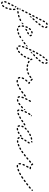

<svg xmlns="http://www.w3.org/2000/svg" viewBox="1172 -1878 895 3514"><g transform="rotate(90 1619.0 -121.5)"><path d="M-80 306Q-75 307 -71 304Q-67 301 -66 296Q-66 293 -67 291Q-67 288 -69 286Q-70 284 -72 283Q-75 282 -77 281Q-84 281 -88 276Q-92 272 -97 272Q-102 272 -106 276Q-110 279 -110 285Q-110 290 -106 293Q-101 299 -94 302Q-88 305 -80 306ZM-7 258Q-8 253 -12 250Q-16 247 -21 247Q-26 248 -29 252Q-35 260 -42 266Q-44 268 -45 270Q-46 273 -46 275Q-46 278 -45 280Q-44 282 -42 284Q-39 288 -34 288Q-28 288 -25 284Q-17 277 -9 267Q-6 263 -7 258ZM-118 239Q-117 241 -116 243Q-114 246 -112 247Q-110 248 -108 249Q-103 250 -99 247Q-94 244 -93 239Q-91 231 -88 221Q-86 216 -88 211Q-91 207 -95 205Q-100 203 -105 205Q-110 208 -111 212Q-115 224 -118 234Q-118 236 -118 239ZM25 191Q22 186 18 185Q15 184 13 184Q10 184 8 185Q6 186 4 188Q2 190 2 192Q-2 202 -6 211Q-8 215 -6 220Q-4 225 1 227Q3 228 5 228Q8 228 10 227Q12 226 14 225Q16 223 17 221Q21 211 25 201Q27 196 25 191ZM-86 158Q-88 162 -90 165Q-92 169 -91 174Q-89 179 -84 181Q-80 184 -75 182Q-70 181 -68 176Q-66 174 -64 170Q-61 164 -60 162L-58 158Q-57 155 -56 153Q-56 150 -57 148Q-58 146 -59 144Q-61 142 -63 141Q-68 138 -73 140Q-78 142 -80 146L-82 150Q-83 152 -86 158ZM44 124Q43 122 42 120Q40 118 38 116Q36 115 33 115Q28 114 24 117Q20 120 19 125Q17 135 15 145Q14 150 17 154Q20 159 25 160Q27 160 30 160Q32 159 34 158Q36 157 38 155Q39 153 40 150Q42 139 44 129Q44 127 44 124ZM-58 106Q-58 108 -58 111Q-57 113 -55 115Q-54 117 -51 118Q-47 120 -42 119Q-37 117 -35 112L-25 94Q-24 92 -24 89Q-24 87 -24 84Q-25 82 -27 80Q-28 78 -31 77Q-35 75 -40 76Q-45 78 -47 82L-57 101Q-58 103 -58 106ZM41 46Q36 43 31 43Q26 44 23 48Q20 52 21 58Q22 67 23 77Q23 82 27 86Q30 89 36 89Q41 89 44 85Q48 81 48 76Q47 65 46 54Q45 49 41 46ZM-9 55Q-14 56 -19 54Q-21 53 -23 51Q-24 49 -25 47Q-26 44 -25 42Q-25 39 -24 37L-15 20Q-15 20 -15 21Q-14 22 -13 24Q-11 28 -9 30V36H-2Q0 38 2 39Q1 42 0 46L-2 49Q-4 53 -9 55ZM27 16Q26 18 24 18Q19 21 14 19Q9 18 7 13Q5 10 4 8Q1 4 2 -1Q3 -6 7 -9Q8 -10 10 -11Q12 -12 14 -12Q21 -12 27 -12Q30 -12 32 -11Q34 -10 36 -8Q38 -6 39 -4Q40 -2 40 1Q40 5 37 9Q34 13 29 13Q28 15 27 16ZM109 2Q112 -2 111 -7Q111 -10 109 -12Q108 -14 106 -15Q104 -17 102 -18Q99 -18 97 -18Q87 -16 77 -15Q71 -14 68 -10Q65 -6 66 -1Q66 1 67 4Q68 6 70 7Q72 9 75 10Q77 10 79 10Q90 9 101 7Q106 6 109 2ZM176 -13Q178 -14 179 -16Q181 -19 181 -21Q181 -24 180 -26Q179 -31 174 -33Q169 -35 164 -34Q155 -31 145 -28Q140 -27 137 -22Q135 -18 136 -13Q137 -10 138 -8Q140 -6 142 -5Q144 -4 147 -4Q149 -3 152 -4Q162 -7 172 -10Q174 -11 176 -13ZM244 -42Q245 -44 246 -46Q247 -48 247 -51Q246 -53 245 -56Q243 -60 238 -62Q233 -63 228 -61Q220 -56 210 -52Q208 -51 206 -49Q205 -47 204 -45Q203 -43 203 -40Q203 -38 204 -35Q206 -31 211 -29Q216 -27 221 -29Q231 -34 240 -39Q242 -40 244 -42ZM12 -34 18 -45Q20 -50 25 -51Q30 -53 35 -50Q40 -48 41 -43Q43 -38 40 -34L39 -32Q36 -33 33 -34L30 -37L25 -34Q20 -34 14 -34Q13 -34 12 -34ZM291 -75Q292 -80 289 -84Q288 -86 286 -88Q284 -89 281 -89Q279 -90 276 -89Q274 -89 272 -87L271 -86Q266 -83 265 -78Q264 -73 267 -69Q269 -67 271 -66Q273 -64 276 -64Q278 -63 280 -64Q283 -64 285 -66L286 -67Q290 -70 291 -75ZM41 -81Q42 -76 47 -73Q49 -72 51 -72Q54 -72 56 -73Q59 -73 61 -75Q62 -77 64 -79L73 -97Q75 -102 74 -107Q72 -112 68 -114Q65 -115 63 -116Q60 -116 58 -115Q56 -114 54 -113Q52 -111 51 -109L41 -90Q39 -86 41 -81ZM73 -149Q72 -147 73 -145Q74 -142 76 -140Q77 -138 79 -137Q84 -135 89 -136Q94 -138 96 -143L106 -161Q107 -163 107 -166Q107 -168 107 -171Q106 -173 104 -175Q103 -177 100 -178Q96 -180 91 -179Q86 -177 84 -173L74 -154Q73 -152 73 -149ZM106 -208Q108 -203 112 -201Q117 -199 122 -200Q127 -202 129 -206L138 -225Q141 -230 139 -235Q138 -239 133 -242Q128 -244 124 -243Q119 -241 116 -236L107 -218Q104 -213 106 -208ZM163 -219Q165 -220 166 -221Q174 -228 181 -236Q185 -239 185 -244Q185 -250 181 -253Q181 -254 180 -254Q179 -255 179 -255Q177 -252 174 -250Q168 -245 161 -243Q161 -242 160 -242Q161 -242 161 -241Q163 -235 162 -227Q162 -222 160 -218Q162 -218 163 -219ZM139 -272Q140 -267 145 -265Q147 -264 150 -263Q152 -263 154 -264Q157 -265 159 -266Q161 -268 162 -270L171 -289Q174 -293 172 -298Q170 -303 166 -306Q164 -307 161 -307Q159 -307 156 -306Q154 -306 152 -304Q150 -302 149 -300L139 -282Q137 -277 139 -272ZM235 -296Q235 -302 231 -305Q227 -309 222 -309Q217 -308 213 -305L199 -289Q195 -286 195 -280Q196 -275 199 -272Q203 -268 208 -268Q213 -269 217 -272L231 -288Q235 -291 235 -296ZM282 -351Q282 -356 278 -359Q274 -362 269 -362Q264 -362 260 -358L247 -342Q243 -338 244 -333Q244 -328 248 -324Q252 -321 257 -321Q262 -322 266 -326L279 -341Q283 -345 282 -351ZM171 -341Q171 -338 171 -336Q172 -334 174 -332Q175 -330 178 -329Q182 -326 187 -328Q192 -329 194 -334L204 -353Q205 -355 205 -357Q205 -360 205 -362Q204 -364 202 -366Q201 -368 198 -369Q194 -372 189 -370Q184 -369 182 -364L172 -345Q171 -343 171 -341ZM327 -407Q326 -412 322 -415Q318 -419 313 -418Q308 -417 305 -413Q299 -405 292 -397Q289 -393 290 -387Q290 -382 294 -379Q298 -376 304 -377Q309 -377 312 -381Q319 -390 325 -398Q328 -402 327 -407ZM204 -400Q206 -395 210 -392Q212 -391 215 -391Q217 -391 220 -392Q222 -392 224 -394Q226 -396 227 -398L237 -416Q239 -421 237 -426Q236 -431 231 -433Q229 -434 226 -434Q224 -435 222 -434Q219 -433 217 -432Q215 -430 214 -428L205 -409Q202 -405 204 -400ZM366 -469Q365 -474 360 -476Q356 -479 351 -477Q346 -476 343 -471Q339 -463 333 -454Q330 -449 332 -444Q333 -439 337 -437Q342 -434 347 -435Q352 -436 354 -441Q361 -451 365 -459Q368 -464 366 -469ZM236 -468Q236 -466 237 -463Q238 -461 239 -459Q241 -457 243 -456Q248 -454 253 -455Q257 -457 260 -462L269 -480Q272 -485 270 -490Q269 -495 264 -497Q259 -499 254 -498Q249 -496 247 -491L238 -473Q236 -471 236 -468ZM363 -540Q359 -544 353 -543Q348 -543 345 -539Q343 -537 342 -535Q342 -532 342 -530Q342 -528 343 -525Q344 -523 346 -521Q351 -517 353 -510Q355 -505 359 -503Q364 -500 369 -501Q374 -503 376 -507Q379 -512 377 -517Q375 -524 372 -530Q368 -536 363 -540ZM275 -528Q274 -523 278 -519Q279 -517 281 -516Q283 -514 286 -514Q288 -514 291 -514Q293 -515 295 -516Q302 -521 310 -524Q315 -526 317 -531Q320 -535 318 -540Q317 -543 315 -544Q314 -546 311 -547Q309 -548 307 -549Q304 -549 302 -548Q290 -544 280 -537Q276 -534 275 -528Z M417 15Q420 15 422 14Q424 12 425 10Q427 8 428 6Q428 4 428 1Q427 -4 423 -7Q419 -10 414 -10Q405 -9 397 -8L395 -9Q393 -9 391 -8Q388 -7 387 -5Q385 -3 384 -1Q383 1 383 4Q383 9 386 13Q390 16 395 16H397Q407 17 417 15ZM492 -8Q494 -10 495 -12Q496 -14 496 -17Q496 -19 495 -22Q493 -26 488 -28Q483 -30 478 -28Q469 -24 460 -21Q455 -19 453 -15Q451 -10 452 -5Q453 -3 455 -1Q457 1 459 2Q461 3 464 3Q466 3 468 2Q478 -1 488 -5Q490 -6 492 -8ZM345 -5Q347 -4 349 -4Q352 -3 354 -4Q357 -4 359 -6Q363 -9 364 -14Q364 -19 361 -23Q357 -29 354 -38Q353 -43 348 -45Q344 -47 339 -46Q336 -45 334 -44Q332 -42 331 -40Q330 -38 330 -35Q330 -33 330 -30Q334 -18 341 -8Q343 -6 345 -5ZM556 -42Q557 -44 558 -46Q558 -49 558 -51Q558 -54 556 -56Q554 -60 549 -61Q544 -63 539 -60Q530 -55 522 -50Q517 -47 516 -42Q515 -37 517 -33Q518 -31 520 -29Q522 -28 525 -27Q527 -26 530 -27Q532 -27 534 -28Q543 -33 552 -39Q554 -40 556 -42ZM600 -75Q601 -80 598 -84Q595 -88 590 -89Q585 -90 581 -87H580Q576 -84 575 -79Q574 -74 577 -70Q580 -65 585 -64Q591 -64 595 -66V-67Q599 -70 600 -75ZM303 -78 286 -67Q282 -64 277 -65Q272 -66 269 -70Q266 -74 267 -79Q268 -84 272 -87L289 -99Q291 -100 293 -101Q296 -101 298 -101Q300 -100 302 -99Q304 -98 305 -97Q304 -92 304 -87Q304 -83 304 -79Q304 -79 303 -79Q303 -78 303 -78ZM327 -80Q328 -78 329 -76Q331 -74 333 -73Q335 -71 338 -71Q343 -71 347 -74Q351 -77 351 -83Q352 -92 354 -102Q355 -107 352 -111Q349 -115 344 -116Q341 -117 339 -116Q336 -115 334 -114Q332 -113 331 -110Q330 -108 329 -106Q327 -95 326 -85Q326 -82 327 -80ZM420 -173Q425 -171 428 -167Q430 -162 428 -157Q427 -152 422 -150Q413 -145 405 -140Q402 -139 400 -139Q397 -139 395 -139Q393 -140 391 -141Q390 -142 389 -144Q391 -150 394 -157Q396 -160 396 -164Q403 -168 411 -172Q415 -174 420 -173ZM343 -147Q345 -142 350 -141Q352 -140 355 -140Q357 -140 360 -141Q362 -142 364 -144Q365 -146 366 -148Q369 -157 373 -166Q374 -168 375 -171Q375 -173 374 -175Q373 -178 371 -180Q369 -181 367 -182Q362 -185 358 -183Q353 -181 351 -176Q346 -167 343 -157Q341 -152 343 -147ZM491 -189Q493 -194 490 -199Q488 -203 483 -205Q478 -206 473 -204Q467 -200 456 -195Q451 -192 449 -188Q448 -183 450 -178Q452 -173 457 -172Q462 -170 467 -172Q479 -178 485 -182Q490 -184 491 -189ZM375 -213Q376 -207 380 -204Q382 -203 384 -202Q387 -201 389 -202Q392 -202 394 -203Q396 -205 397 -206Q403 -214 410 -220Q413 -224 413 -229Q413 -234 410 -238Q406 -242 401 -242Q396 -242 392 -238Q385 -231 378 -222Q375 -218 375 -213ZM524 -244Q522 -249 518 -254Q515 -258 510 -258Q505 -259 501 -255Q497 -252 496 -247Q496 -242 499 -238Q502 -235 502 -232Q502 -230 501 -229Q501 -224 504 -219Q507 -215 512 -215Q517 -214 521 -217Q525 -220 526 -225Q527 -228 527 -232Q527 -238 524 -244ZM432 -262Q429 -257 431 -252Q433 -247 437 -245Q442 -243 447 -244Q455 -247 464 -248Q469 -249 472 -253Q476 -257 475 -262Q475 -264 474 -266Q472 -269 470 -270Q469 -272 466 -272Q464 -273 461 -273Q450 -272 439 -268Q434 -266 432 -262Z M768 17Q770 16 771 13Q773 11 773 9Q773 6 772 4Q771 -1 766 -4Q761 -6 756 -4Q747 -1 740 -1Q735 -1 732 3Q728 6 728 11Q728 14 729 16Q730 19 732 20Q734 22 736 23Q738 24 741 24Q751 24 764 20Q767 19 768 17ZM831 -23Q832 -25 832 -28Q833 -30 832 -33Q831 -35 829 -37Q826 -41 821 -41Q816 -42 812 -38Q804 -32 797 -26Q793 -23 792 -18Q791 -13 794 -9Q796 -7 798 -6Q800 -4 802 -4Q805 -4 807 -4Q810 -5 812 -6Q820 -12 828 -19Q830 -21 831 -23ZM705 -8Q703 -9 701 -10Q699 -11 697 -13Q696 -15 695 -18Q692 -28 692 -40Q692 -40 692 -41Q693 -46 696 -50Q700 -53 705 -53Q710 -53 714 -49Q718 -45 717 -40Q717 -40 717 -40Q717 -31 719 -24Q720 -22 720 -20Q720 -18 719 -16Q717 -15 716 -13Q714 -11 712 -9Q712 -9 711 -9Q711 -9 710 -8Q708 -8 705 -8ZM880 -82Q880 -87 875 -90Q873 -92 871 -92Q869 -93 866 -93Q864 -92 862 -91Q859 -90 858 -88Q852 -80 846 -73Q844 -71 843 -68Q843 -66 843 -63Q843 -61 844 -59Q845 -57 847 -55Q851 -52 856 -52Q861 -52 865 -56Q871 -64 878 -73Q881 -77 880 -82ZM586 -65Q581 -66 578 -70Q575 -74 576 -79Q577 -84 581 -87L597 -99Q602 -102 607 -101Q612 -100 615 -96Q618 -91 617 -86Q616 -81 612 -78L595 -67Q591 -64 586 -65ZM705 -84Q708 -79 713 -77Q718 -76 722 -78Q727 -80 728 -85Q731 -94 735 -104Q737 -109 735 -114Q732 -118 727 -120Q723 -122 718 -120Q713 -117 711 -113Q708 -102 705 -93Q703 -88 705 -84ZM674 -128Q675 -133 672 -137Q669 -141 664 -142Q659 -143 654 -140L638 -128Q636 -126 635 -124Q633 -122 633 -120Q633 -117 633 -115Q634 -112 635 -110Q638 -106 643 -105Q649 -104 653 -108L669 -119Q673 -122 674 -128ZM917 -143Q916 -148 911 -151Q907 -153 902 -151Q897 -150 894 -145Q890 -137 885 -128Q882 -124 884 -119Q885 -114 889 -111Q892 -110 894 -109Q896 -109 899 -110Q901 -110 903 -112Q905 -113 906 -115Q912 -124 917 -134Q919 -138 917 -143ZM730 -150Q732 -145 737 -143Q741 -141 746 -143Q751 -145 753 -150L761 -169Q763 -173 761 -178Q759 -183 754 -185Q749 -187 744 -185Q740 -183 738 -178L730 -160Q728 -155 730 -150ZM690 -161Q690 -166 694 -169L710 -182Q712 -182 713 -183Q714 -184 716 -184L709 -169Q707 -162 706 -156Q706 -152 707 -148Q703 -146 699 -147Q695 -148 692 -152Q689 -156 690 -161ZM1129 -159Q1131 -160 1133 -162Q1135 -164 1136 -166Q1136 -168 1136 -171Q1137 -176 1133 -180Q1129 -183 1124 -183V-184Q1121 -184 1119 -183Q1116 -182 1115 -180Q1113 -178 1112 -176Q1111 -174 1111 -171Q1111 -166 1115 -162Q1118 -159 1123 -159H1124Q1126 -158 1129 -159ZM1081 -165Q1085 -168 1086 -173Q1086 -175 1086 -178Q1085 -180 1084 -182Q1082 -184 1080 -186Q1078 -187 1075 -187Q1066 -189 1056 -191Q1051 -192 1047 -189Q1043 -186 1042 -181Q1041 -179 1041 -177Q1042 -174 1043 -172Q1044 -170 1046 -168Q1049 -167 1051 -166Q1061 -164 1072 -162Q1077 -162 1081 -165ZM946 -202Q946 -203 946 -204Q944 -205 943 -205Q936 -207 931 -212Q929 -213 927 -215Q925 -214 924 -212Q922 -210 921 -208Q918 -199 915 -190Q914 -187 914 -185Q914 -182 915 -180Q916 -178 918 -176Q919 -174 922 -173Q927 -172 931 -174Q936 -176 938 -180Q942 -190 945 -200Q945 -201 946 -202ZM1011 -183Q1015 -185 1018 -189Q1020 -194 1018 -199Q1016 -204 1012 -206Q1003 -210 995 -215Q991 -218 986 -216Q981 -215 978 -211Q977 -209 976 -206Q976 -204 976 -201Q977 -199 978 -197Q980 -195 982 -194Q991 -188 1001 -183Q1006 -181 1011 -183ZM758 -215Q760 -210 764 -208Q769 -206 774 -208Q779 -209 781 -214L789 -232Q792 -237 790 -242Q788 -247 783 -249Q779 -251 774 -249Q769 -248 767 -243L758 -225Q756 -220 758 -215ZM935 -250Q935 -252 935 -255L936 -258Q936 -260 938 -262Q939 -264 941 -266Q944 -267 946 -267Q948 -268 951 -267Q955 -266 958 -263Q960 -259 960 -255Q960 -251 964 -245Q965 -243 965 -240Q966 -238 965 -235Q964 -233 963 -231Q961 -229 959 -228Q954 -225 949 -227Q944 -228 942 -233Q938 -239 937 -245Q935 -248 935 -250ZM831 -267 833 -271Q834 -270 835 -269Q836 -269 837 -268Q839 -266 840 -263Q840 -261 840 -258Q840 -256 839 -254Q838 -251 836 -250L833 -247L820 -237Q819 -236 817 -235Q815 -234 813 -234Q813 -235 813 -236Q813 -243 811 -250Q818 -252 823 -257Q828 -261 831 -267ZM787 -284Q787 -281 788 -279Q789 -277 790 -275Q792 -273 794 -272Q799 -269 804 -271Q809 -273 811 -277L820 -295Q821 -297 821 -300Q822 -302 821 -305Q820 -307 818 -309Q817 -311 815 -312Q810 -314 805 -313Q800 -311 798 -306L789 -288Q788 -286 787 -284ZM893 -305Q893 -310 890 -314Q886 -318 881 -318Q876 -319 872 -315L857 -302Q853 -298 853 -293Q853 -288 856 -284Q860 -280 865 -280Q870 -280 874 -283L889 -297Q893 -300 893 -305ZM944 -355Q944 -360 940 -364Q936 -367 931 -367Q926 -367 922 -363Q916 -356 908 -349Q905 -346 905 -340Q904 -335 908 -332Q912 -328 917 -328Q922 -328 926 -331Q933 -339 940 -346Q944 -350 944 -355ZM820 -347Q820 -344 820 -342Q821 -339 823 -337Q824 -335 826 -334Q831 -332 836 -333Q841 -335 843 -339L853 -357Q854 -359 854 -361Q855 -364 854 -366Q853 -369 852 -371Q850 -373 848 -374Q844 -376 839 -375Q834 -373 831 -369L821 -351Q820 -349 820 -347ZM990 -409Q990 -414 986 -417Q981 -420 976 -420Q971 -419 968 -415Q962 -408 956 -400Q952 -396 953 -391Q953 -385 957 -382Q961 -379 966 -379Q971 -380 975 -384Q982 -392 988 -400Q991 -404 990 -409ZM855 -403Q856 -398 861 -396Q865 -393 870 -394Q875 -395 878 -400Q883 -409 888 -417Q891 -421 890 -426Q889 -431 884 -434Q880 -437 875 -436Q870 -434 867 -430Q862 -422 857 -413Q854 -408 855 -403ZM1026 -472Q1024 -476 1020 -478Q1015 -480 1010 -478Q1005 -476 1003 -472Q1000 -464 995 -455Q993 -450 994 -445Q995 -440 1000 -438Q1004 -435 1009 -437Q1014 -438 1017 -443Q1023 -453 1026 -462Q1028 -467 1026 -472ZM893 -463Q894 -458 898 -455Q903 -452 908 -453Q913 -454 916 -458Q922 -466 927 -474Q931 -478 930 -483Q929 -488 925 -491Q921 -495 916 -494Q911 -493 908 -489Q902 -481 895 -472Q892 -468 893 -463ZM1012 -546Q1017 -546 1020 -542Q1029 -533 1032 -519Q1033 -514 1031 -509Q1028 -505 1023 -504Q1018 -502 1014 -505Q1009 -508 1008 -513Q1006 -521 1002 -525Q1001 -526 1001 -526Q1001 -527 1000 -527Q1001 -533 1000 -539Q1001 -540 1001 -541Q1002 -542 1003 -543Q1006 -546 1012 -546ZM938 -520Q938 -514 941 -511Q945 -507 950 -507Q955 -507 959 -510Q966 -517 973 -522Q977 -525 978 -530Q979 -535 976 -539Q975 -541 972 -543Q970 -544 968 -545Q965 -545 963 -544Q961 -544 959 -542Q950 -537 942 -528Q938 -525 938 -520Z M1361 23Q1364 22 1366 21Q1368 20 1370 18Q1371 16 1372 14Q1373 12 1373 9Q1372 4 1368 1Q1364 -3 1359 -2Q1355 -2 1351 -2Q1345 -2 1339 -3Q1337 -3 1335 -2Q1332 -2 1330 0Q1328 1 1327 3Q1326 6 1325 8Q1325 13 1328 17Q1331 21 1336 22Q1344 23 1351 23Q1356 23 1361 23ZM1441 -2Q1442 -4 1443 -6Q1444 -8 1444 -11Q1444 -13 1443 -16Q1441 -20 1436 -22Q1431 -24 1426 -22Q1416 -17 1406 -14Q1402 -12 1399 -7Q1397 -3 1399 2Q1400 5 1402 6Q1403 8 1406 9Q1408 10 1410 10Q1413 11 1415 10Q1426 6 1437 1Q1439 0 1441 -2ZM1286 -2Q1288 -1 1291 -1Q1293 -1 1296 -1Q1298 -2 1300 -4Q1304 -7 1305 -12Q1305 -17 1302 -21Q1296 -28 1295 -36Q1294 -38 1293 -40Q1291 -42 1289 -44Q1287 -45 1284 -45Q1282 -46 1280 -45Q1275 -44 1272 -40Q1269 -35 1270 -30Q1273 -17 1282 -5Q1284 -3 1286 -2ZM1507 -39Q1509 -41 1509 -43Q1510 -45 1509 -48Q1509 -50 1508 -52Q1505 -57 1500 -58Q1495 -59 1491 -57Q1481 -51 1472 -45Q1467 -43 1466 -38Q1465 -33 1467 -28Q1468 -26 1470 -25Q1472 -23 1475 -22Q1477 -22 1480 -22Q1482 -22 1484 -24Q1494 -29 1504 -35Q1506 -37 1507 -39ZM1555 -70Q1556 -72 1556 -75Q1557 -77 1556 -80Q1556 -82 1554 -84Q1551 -88 1546 -89Q1541 -90 1537 -87L1534 -85Q1532 -84 1530 -81Q1529 -79 1528 -77Q1528 -74 1529 -72Q1529 -70 1531 -68Q1534 -63 1539 -62Q1544 -62 1548 -65L1551 -67Q1553 -68 1555 -70ZM1279 -79Q1281 -74 1285 -72Q1288 -72 1290 -72Q1293 -72 1295 -73Q1297 -73 1299 -75Q1301 -77 1302 -79Q1305 -88 1311 -98Q1313 -103 1312 -108Q1310 -113 1306 -115Q1301 -118 1296 -116Q1291 -115 1289 -110Q1283 -99 1279 -89Q1277 -84 1279 -79ZM1317 -146Q1318 -141 1322 -137Q1326 -134 1331 -135Q1336 -135 1339 -139Q1346 -147 1353 -156Q1357 -159 1357 -165Q1356 -170 1353 -173Q1349 -177 1344 -177Q1338 -176 1335 -172Q1327 -164 1320 -155Q1317 -151 1317 -146ZM1156 -166Q1159 -170 1159 -175Q1158 -177 1157 -179Q1156 -182 1154 -183Q1152 -184 1149 -185Q1147 -186 1144 -185Q1134 -184 1124 -184Q1119 -184 1115 -180Q1112 -176 1112 -171Q1112 -166 1115 -162Q1119 -159 1124 -159Q1136 -159 1148 -161Q1153 -161 1156 -166ZM1229 -193Q1230 -198 1228 -202Q1226 -207 1221 -209Q1216 -210 1211 -208Q1201 -203 1192 -199Q1187 -197 1185 -192Q1183 -188 1185 -183Q1186 -180 1187 -179Q1189 -177 1192 -176Q1194 -175 1196 -175Q1199 -175 1201 -176Q1212 -180 1222 -186Q1227 -188 1229 -193ZM1369 -197Q1370 -195 1372 -193Q1375 -189 1380 -189Q1386 -189 1389 -192L1395 -197Q1395 -198 1396 -198Q1397 -199 1397 -200Q1399 -205 1398 -210Q1396 -215 1392 -217Q1387 -219 1380 -224Q1375 -227 1370 -226Q1365 -225 1362 -221Q1359 -216 1361 -211Q1362 -206 1366 -203Q1367 -202 1368 -202Q1368 -199 1369 -197ZM1282 -248Q1281 -249 1281 -250Q1278 -250 1276 -250Q1273 -249 1271 -247Q1263 -240 1254 -234Q1250 -231 1249 -226Q1248 -221 1251 -216Q1253 -214 1255 -213Q1257 -212 1259 -211Q1262 -211 1264 -212Q1267 -212 1269 -214Q1278 -221 1287 -228Q1288 -229 1289 -231Q1290 -232 1291 -234Q1290 -235 1289 -236Q1284 -241 1282 -248ZM1332 -232Q1337 -233 1340 -237Q1342 -239 1343 -241Q1343 -243 1343 -246Q1343 -248 1342 -251Q1341 -253 1339 -254Q1330 -262 1324 -269Q1320 -273 1315 -273Q1310 -273 1306 -269Q1302 -266 1302 -261Q1302 -256 1305 -252Q1312 -244 1323 -235Q1327 -232 1332 -232Z M1723 5Q1725 1 1724 -4Q1723 -6 1721 -8Q1720 -10 1717 -11Q1715 -12 1713 -13Q1710 -13 1708 -12Q1698 -9 1690 -8Q1687 -8 1685 -6Q1683 -5 1681 -3Q1680 -1 1679 1Q1678 3 1678 6Q1679 11 1683 14Q1687 18 1692 17Q1703 16 1716 12Q1721 10 1723 5ZM1871 1Q1876 7 1884 11Q1886 12 1889 12Q1891 12 1894 11Q1896 11 1898 9Q1900 7 1901 5Q1903 0 1901 -5Q1899 -9 1895 -12Q1893 -13 1892 -14Q1892 -14 1892 -14Q1892 -14 1892 -15Q1891 -15 1891 -16Q1890 -18 1890 -20Q1889 -23 1887 -25Q1886 -27 1884 -28Q1882 -29 1879 -30Q1877 -30 1874 -29Q1869 -28 1867 -24Q1864 -19 1865 -14Q1866 -9 1868 -5Q1869 -2 1871 1ZM1971 -10Q1973 -15 1971 -20Q1970 -22 1968 -24Q1966 -25 1964 -26Q1962 -27 1959 -27Q1957 -27 1954 -26Q1944 -22 1935 -18Q1930 -16 1928 -12Q1926 -7 1928 -2Q1928 0 1930 2Q1932 4 1934 5Q1936 6 1939 6Q1941 6 1944 5Q1953 2 1964 -3Q1969 -5 1971 -10ZM1634 0Q1637 4 1642 4Q1648 4 1651 0Q1653 -2 1654 -4Q1655 -6 1655 -9Q1655 -11 1654 -13Q1653 -16 1652 -17Q1647 -22 1646 -29Q1646 -34 1642 -38Q1638 -41 1633 -40Q1630 -40 1628 -39Q1626 -38 1624 -36Q1623 -34 1622 -32Q1621 -29 1622 -27Q1622 -19 1625 -12Q1628 -5 1634 0ZM1788 -34Q1789 -39 1786 -43Q1784 -45 1782 -47Q1780 -48 1777 -48Q1775 -49 1773 -48Q1770 -47 1768 -46Q1759 -39 1751 -34Q1747 -31 1746 -26Q1744 -21 1747 -17Q1749 -15 1751 -13Q1753 -12 1755 -11Q1758 -11 1760 -11Q1763 -12 1765 -13Q1774 -19 1783 -26Q1787 -29 1788 -34ZM2034 -40Q2036 -42 2037 -44Q2037 -47 2037 -49Q2037 -52 2035 -54Q2034 -56 2032 -58Q2030 -59 2028 -60Q2025 -60 2023 -60Q2020 -60 2018 -58Q2009 -53 2000 -48Q1998 -47 1996 -45Q1994 -43 1994 -41Q1993 -38 1993 -36Q1993 -33 1995 -31Q1997 -27 2002 -25Q2007 -24 2012 -26Q2021 -31 2031 -37Q2033 -38 2034 -40ZM1870 -67Q1870 -64 1871 -62Q1873 -60 1874 -58Q1876 -57 1879 -56Q1884 -55 1888 -57Q1893 -60 1894 -65Q1897 -74 1901 -84Q1901 -87 1901 -89Q1901 -92 1900 -94Q1899 -96 1897 -98Q1895 -100 1893 -100Q1888 -102 1883 -100Q1879 -98 1877 -93Q1873 -81 1870 -71Q1869 -69 1870 -67ZM1844 -82Q1844 -87 1841 -91Q1839 -93 1837 -94Q1835 -95 1832 -95Q1830 -95 1827 -94Q1825 -94 1823 -92Q1815 -84 1807 -78Q1804 -74 1803 -69Q1803 -64 1806 -60Q1810 -56 1815 -56Q1820 -55 1824 -59Q1832 -66 1840 -74Q1844 -77 1844 -82ZM2082 -70Q2083 -72 2083 -75Q2084 -77 2083 -80Q2083 -82 2081 -84Q2078 -88 2073 -89Q2068 -90 2064 -87L2061 -85Q2057 -82 2056 -77Q2055 -72 2058 -68Q2061 -64 2066 -63Q2071 -62 2075 -65L2078 -67Q2080 -68 2082 -70ZM1573 -88Q1574 -93 1571 -97Q1569 -99 1567 -100Q1565 -101 1563 -102Q1560 -102 1558 -102Q1555 -101 1553 -100Q1545 -93 1536 -87Q1534 -86 1533 -84Q1531 -82 1531 -79Q1530 -77 1531 -74Q1531 -72 1533 -70Q1534 -68 1536 -67Q1538 -65 1541 -65Q1543 -64 1546 -65Q1548 -65 1550 -67Q1559 -73 1568 -79Q1572 -82 1573 -88ZM1632 -73Q1634 -68 1639 -67Q1644 -65 1649 -67Q1654 -70 1655 -75Q1658 -84 1662 -94Q1663 -97 1663 -99Q1663 -102 1662 -104Q1661 -106 1659 -108Q1657 -110 1655 -111Q1653 -111 1650 -111Q1648 -111 1645 -110Q1643 -109 1641 -107Q1640 -106 1639 -103Q1635 -92 1631 -82Q1630 -77 1632 -73ZM1630 -134Q1631 -139 1627 -143Q1626 -145 1624 -146Q1621 -147 1619 -147Q1616 -148 1614 -147Q1612 -146 1610 -144Q1602 -137 1593 -131Q1592 -129 1590 -127Q1589 -125 1589 -122Q1589 -120 1589 -117Q1590 -115 1592 -113Q1595 -109 1600 -109Q1605 -108 1609 -111Q1618 -118 1626 -126Q1630 -129 1630 -134ZM1856 -119Q1856 -124 1860 -127Q1867 -135 1874 -142Q1874 -140 1874 -138Q1873 -131 1876 -124Q1876 -123 1877 -121Q1875 -121 1874 -120Q1867 -117 1862 -112Q1861 -110 1860 -109Q1860 -109 1860 -110Q1860 -110 1860 -110Q1856 -113 1856 -119ZM1896 -137Q1896 -134 1897 -132Q1898 -130 1899 -128Q1901 -126 1903 -125Q1908 -123 1913 -125Q1918 -126 1920 -131Q1924 -140 1929 -150Q1931 -155 1930 -160Q1928 -165 1924 -167Q1919 -169 1914 -168Q1909 -166 1907 -161Q1902 -151 1897 -142Q1896 -139 1896 -137ZM1659 -142Q1661 -137 1666 -135Q1670 -133 1675 -134Q1680 -136 1682 -141Q1687 -150 1692 -160Q1694 -165 1692 -170Q1691 -174 1686 -177Q1681 -179 1677 -177Q1672 -176 1669 -171Q1664 -161 1660 -152Q1658 -147 1659 -142ZM1930 -203Q1930 -201 1930 -198Q1931 -196 1932 -194Q1934 -192 1936 -191Q1940 -188 1945 -189Q1950 -190 1953 -194Q1957 -200 1965 -211Q1967 -213 1967 -215Q1968 -218 1967 -220Q1967 -223 1966 -225Q1965 -227 1963 -229Q1958 -232 1953 -231Q1948 -230 1945 -226Q1936 -215 1932 -208Q1931 -206 1930 -203ZM1693 -208Q1694 -203 1698 -200Q1703 -198 1708 -199Q1713 -201 1715 -205L1726 -224Q1729 -228 1727 -233Q1726 -238 1721 -241Q1717 -244 1712 -242Q1707 -241 1704 -236L1694 -217Q1691 -213 1693 -208ZM1975 -259Q1981 -260 1985 -257Q1987 -255 1988 -253Q1989 -251 1990 -249Q1990 -246 1990 -244Q1989 -241 1988 -239Q1986 -238 1985 -236Q1985 -237 1985 -237Q1981 -243 1976 -247Q1971 -250 1966 -252Q1967 -253 1967 -254Q1970 -258 1975 -259Z M2247 12Q2250 8 2249 3Q2249 1 2247 -1Q2246 -4 2244 -5Q2242 -6 2239 -7Q2237 -7 2235 -7Q2225 -5 2217 -5Q2211 -5 2208 -1Q2204 2 2204 8Q2204 10 2205 12Q2206 15 2208 16Q2210 18 2212 19Q2215 20 2217 20Q2228 20 2239 18Q2244 17 2247 12ZM2469 12Q2471 11 2473 9Q2474 7 2475 4Q2475 2 2475 -1Q2474 -6 2469 -9Q2465 -12 2460 -11Q2450 -9 2442 -8Q2439 -8 2437 -7Q2435 -6 2433 -4Q2431 -2 2431 0Q2430 3 2430 5Q2430 10 2434 14Q2438 17 2443 17Q2453 16 2465 14Q2467 13 2469 12ZM2387 4Q2391 7 2396 6Q2401 6 2404 1Q2406 0 2407 -3Q2407 -5 2407 -8Q2407 -10 2405 -12Q2404 -15 2402 -16Q2397 -20 2396 -26Q2395 -28 2393 -30Q2392 -32 2390 -33Q2388 -35 2385 -35Q2383 -35 2380 -35Q2375 -33 2373 -29Q2370 -24 2371 -19Q2373 -12 2377 -6Q2381 -1 2387 4ZM2165 1Q2167 2 2169 3Q2171 4 2174 3Q2176 3 2179 2Q2183 -1 2184 -6Q2185 -11 2183 -16Q2179 -21 2179 -29Q2178 -34 2174 -38Q2171 -41 2165 -41Q2163 -40 2161 -39Q2158 -38 2157 -36Q2155 -34 2154 -32Q2154 -30 2154 -27Q2155 -13 2161 -3Q2163 0 2165 1ZM2314 -17Q2315 -22 2312 -27Q2310 -31 2305 -33Q2300 -34 2295 -31Q2287 -26 2278 -22Q2274 -20 2272 -15Q2271 -10 2273 -5Q2274 -3 2276 -2Q2278 0 2280 1Q2282 2 2285 2Q2287 1 2290 0Q2299 -4 2308 -10Q2312 -12 2314 -17ZM2541 -14Q2543 -19 2541 -24Q2540 -26 2538 -28Q2536 -30 2534 -31Q2532 -32 2529 -32Q2527 -32 2524 -31Q2515 -27 2506 -24Q2504 -23 2502 -21Q2500 -20 2499 -17Q2498 -15 2498 -13Q2498 -10 2499 -8Q2500 -3 2505 -1Q2510 2 2515 0Q2524 -4 2534 -8Q2539 -10 2541 -14ZM2604 -47Q2606 -52 2603 -56Q2601 -61 2596 -62Q2591 -63 2586 -61Q2577 -56 2569 -52Q2567 -50 2565 -49Q2563 -47 2563 -44Q2562 -42 2562 -39Q2562 -37 2563 -35Q2566 -30 2571 -29Q2576 -27 2580 -29Q2589 -34 2598 -39Q2603 -42 2604 -47ZM2341 -37Q2336 -37 2333 -41Q2331 -43 2331 -46Q2330 -48 2330 -51Q2330 -53 2332 -55Q2333 -58 2335 -59Q2342 -65 2350 -72Q2351 -73 2354 -74Q2356 -75 2358 -75Q2358 -74 2358 -73Q2358 -65 2360 -59Q2362 -55 2364 -52Q2363 -51 2362 -51Q2359 -48 2356 -44Q2353 -42 2350 -40Q2346 -36 2341 -37ZM2381 -66Q2383 -62 2388 -59Q2390 -58 2393 -58Q2395 -58 2397 -59Q2400 -60 2402 -62Q2403 -63 2404 -66Q2408 -74 2413 -83Q2414 -85 2414 -87Q2415 -90 2414 -92Q2413 -95 2412 -97Q2410 -99 2408 -100Q2403 -102 2399 -101Q2394 -99 2391 -95Q2386 -85 2382 -76Q2379 -71 2381 -66ZM2647 -75Q2648 -80 2645 -84Q2644 -86 2642 -88Q2640 -89 2637 -89Q2635 -90 2632 -89Q2630 -89 2628 -87H2627Q2623 -84 2622 -79Q2621 -74 2624 -69Q2626 -67 2628 -66Q2630 -65 2632 -64Q2635 -64 2637 -65Q2640 -65 2642 -66V-67Q2646 -70 2647 -75ZM2083 -71 2094 -78Q2098 -81 2099 -86Q2100 -91 2097 -95Q2094 -100 2089 -101Q2084 -102 2079 -99L2068 -91L2063 -87Q2061 -86 2059 -84Q2058 -82 2058 -79Q2057 -77 2058 -74Q2058 -72 2060 -70Q2061 -68 2063 -66Q2065 -65 2068 -65Q2070 -64 2073 -65Q2075 -65 2077 -67ZM2163 -72Q2165 -67 2170 -66Q2174 -64 2179 -66Q2184 -68 2186 -73Q2189 -82 2193 -90Q2195 -95 2194 -100Q2192 -105 2187 -107Q2183 -109 2178 -108Q2173 -106 2171 -101Q2166 -92 2162 -82Q2160 -77 2163 -72ZM2157 -124Q2159 -129 2156 -133Q2153 -138 2148 -139Q2143 -140 2139 -137L2122 -127Q2117 -124 2116 -119Q2115 -114 2118 -109Q2119 -107 2121 -106Q2123 -104 2126 -104Q2128 -103 2130 -104Q2133 -104 2135 -105L2152 -116Q2156 -119 2157 -124ZM2416 -134Q2415 -131 2416 -129Q2416 -127 2418 -125Q2419 -122 2421 -121Q2425 -118 2431 -119Q2436 -120 2438 -125L2450 -141Q2451 -144 2451 -146Q2452 -148 2451 -151Q2451 -153 2449 -155Q2448 -157 2446 -159Q2442 -162 2437 -161Q2431 -159 2429 -155L2418 -138Q2416 -136 2416 -134ZM2198 -136Q2198 -131 2202 -128Q2206 -124 2211 -125Q2216 -125 2219 -129Q2226 -136 2233 -143Q2236 -146 2236 -152Q2236 -157 2233 -160Q2229 -164 2224 -164Q2219 -164 2215 -160Q2207 -153 2201 -145Q2197 -141 2198 -136ZM2250 -186Q2249 -181 2252 -177Q2255 -172 2260 -172Q2265 -171 2269 -174Q2277 -180 2285 -185Q2290 -188 2291 -193Q2292 -198 2289 -202Q2286 -207 2281 -208Q2276 -209 2272 -206Q2263 -200 2255 -194Q2250 -191 2250 -186ZM2455 -192Q2454 -190 2455 -187Q2455 -185 2456 -183Q2458 -181 2460 -180Q2464 -177 2469 -178Q2474 -179 2477 -183Q2483 -192 2488 -200Q2491 -205 2490 -210Q2489 -215 2484 -218Q2480 -220 2475 -219Q2470 -218 2467 -214Q2462 -206 2456 -197Q2455 -195 2455 -192ZM2312 -229Q2311 -227 2310 -224Q2309 -222 2309 -220Q2310 -217 2311 -215Q2313 -210 2318 -209Q2323 -207 2327 -209Q2336 -214 2345 -218Q2347 -219 2349 -221Q2351 -222 2352 -225Q2352 -227 2352 -230Q2352 -232 2351 -234Q2349 -239 2344 -241Q2339 -243 2335 -241Q2325 -236 2316 -232Q2314 -231 2312 -229ZM2379 -257Q2377 -255 2376 -253Q2374 -251 2374 -248Q2374 -246 2375 -243Q2376 -238 2381 -236Q2385 -234 2390 -235Q2400 -238 2409 -240Q2411 -241 2413 -242Q2415 -243 2417 -245Q2418 -248 2418 -250Q2419 -252 2418 -255Q2417 -260 2413 -263Q2408 -265 2403 -264Q2394 -262 2383 -259Q2381 -258 2379 -257ZM2449 -244Q2447 -245 2446 -247Q2444 -249 2444 -252Q2443 -254 2443 -257Q2444 -262 2448 -265Q2453 -268 2458 -267Q2469 -265 2479 -262Q2480 -261 2481 -261Q2482 -261 2482 -260Q2481 -260 2480 -260Q2473 -258 2467 -253Q2462 -249 2459 -243Q2458 -242 2458 -242Q2456 -242 2454 -242Q2451 -243 2449 -244Z M2917 19Q2919 19 2921 18Q2924 17 2925 15Q2927 13 2927 10Q2928 8 2928 5Q2927 0 2923 -3Q2919 -6 2913 -5Q2908 -5 2903 -5Q2898 -5 2894 -5Q2889 -6 2885 -2Q2881 1 2880 6Q2880 9 2881 11Q2882 13 2883 15Q2885 17 2887 18Q2889 20 2892 20Q2897 20 2903 20Q2909 20 2917 19ZM2998 -10Q3000 -14 2998 -19Q2997 -21 2996 -23Q2994 -25 2992 -26Q2989 -27 2987 -27Q2984 -27 2982 -26Q2972 -22 2962 -18Q2959 -17 2957 -16Q2956 -14 2955 -12Q2953 -10 2953 -7Q2953 -5 2954 -2Q2956 3 2960 5Q2965 7 2970 5Q2980 2 2992 -3Q2996 -5 2998 -10ZM2851 -16Q2847 -20 2847 -25Q2847 -26 2847 -27Q2847 -38 2848 -49Q2849 -52 2850 -54Q2851 -56 2853 -58Q2855 -59 2858 -60Q2860 -60 2863 -60Q2868 -59 2871 -55Q2874 -51 2873 -46Q2872 -36 2872 -27Q2872 -26 2872 -26Q2872 -24 2871 -22Q2871 -21 2870 -19Q2867 -17 2865 -14Q2864 -13 2863 -13Q2861 -13 2860 -13Q2854 -12 2851 -16ZM3064 -39Q3066 -41 3066 -43Q3067 -46 3067 -48Q3067 -51 3065 -53Q3063 -57 3058 -59Q3053 -60 3048 -58Q3039 -52 3029 -47Q3027 -46 3025 -44Q3023 -43 3023 -40Q3022 -38 3022 -35Q3022 -33 3023 -31Q3026 -26 3031 -24Q3036 -23 3040 -25Q3051 -30 3060 -36Q3063 -37 3064 -39ZM3115 -75Q3116 -80 3113 -84Q3110 -88 3105 -89Q3100 -90 3096 -87L3092 -84Q3088 -81 3087 -76Q3086 -71 3089 -67Q3090 -65 3092 -64Q3095 -62 3097 -62Q3099 -62 3102 -62Q3104 -63 3106 -64L3110 -67Q3114 -70 3115 -75ZM2664 -83Q2665 -86 2666 -88Q2666 -90 2665 -93Q2665 -95 2663 -97Q2660 -102 2655 -102Q2650 -103 2646 -100Q2636 -93 2628 -87Q2626 -86 2624 -84Q2623 -82 2623 -79Q2622 -77 2623 -74Q2623 -72 2625 -70Q2628 -66 2633 -65Q2638 -64 2642 -67Q2651 -73 2661 -80Q2663 -81 2664 -83ZM2864 -93Q2866 -88 2871 -86Q2875 -84 2880 -87Q2885 -89 2887 -93Q2890 -103 2895 -114Q2897 -118 2895 -123Q2894 -128 2889 -130Q2884 -132 2879 -130Q2874 -129 2872 -124Q2867 -113 2863 -102Q2862 -98 2864 -93ZM2726 -133Q2726 -139 2723 -143Q2722 -145 2719 -146Q2717 -147 2715 -147Q2712 -148 2710 -147Q2708 -147 2706 -145L2688 -131Q2686 -130 2685 -128Q2683 -125 2683 -123Q2683 -120 2683 -118Q2684 -116 2685 -114Q2689 -110 2694 -109Q2699 -108 2703 -111L2721 -125Q2725 -128 2726 -133ZM2896 -162Q2897 -157 2902 -154Q2906 -152 2911 -153Q2916 -155 2919 -159Q2924 -169 2930 -178Q2933 -183 2931 -188Q2930 -193 2926 -195Q2924 -197 2921 -197Q2919 -197 2916 -197Q2914 -196 2912 -195Q2910 -193 2909 -191Q2902 -181 2897 -172Q2894 -167 2896 -162ZM2784 -181Q2785 -186 2781 -190Q2778 -194 2773 -195Q2768 -195 2764 -192L2746 -177Q2744 -176 2743 -174Q2742 -171 2742 -169Q2742 -167 2742 -164Q2743 -162 2745 -160Q2748 -156 2753 -155Q2758 -155 2762 -158L2780 -172Q2784 -176 2784 -181ZM2841 -231Q2841 -236 2837 -240Q2834 -244 2829 -244Q2823 -244 2820 -241Q2812 -233 2803 -226Q2799 -222 2799 -217Q2799 -212 2802 -208Q2806 -204 2811 -204Q2816 -203 2820 -207Q2829 -215 2837 -222Q2840 -226 2841 -231ZM2915 -238Q2916 -240 2919 -242Q2921 -243 2923 -243Q2926 -244 2928 -243Q2938 -241 2948 -241Q2953 -240 2957 -236Q2960 -232 2960 -227Q2960 -225 2959 -223Q2958 -220 2956 -219Q2954 -217 2952 -216Q2949 -215 2947 -216Q2940 -216 2933 -217Q2929 -218 2925 -219Q2923 -220 2920 -220Q2916 -222 2914 -225Q2912 -229 2913 -234Q2914 -236 2915 -238ZM2858 -258Q2858 -258 2857 -259Q2855 -261 2854 -263Q2853 -265 2853 -268Q2853 -270 2854 -272Q2854 -275 2856 -277L2858 -278Q2861 -282 2866 -282Q2872 -283 2875 -279Q2876 -278 2877 -278Q2878 -277 2878 -276Q2882 -269 2888 -263Q2891 -259 2891 -254Q2891 -249 2888 -245Q2884 -241 2879 -241Q2874 -241 2870 -245Q2864 -250 2860 -257Q2859 -257 2858 -258Z M3134 -87Q3135 -92 3132 -96Q3130 -98 3128 -100Q3126 -101 3124 -101Q3121 -102 3119 -101Q3117 -101 3114 -99L3096 -86Q3094 -84 3092 -82Q3091 -80 3091 -78Q3090 -75 3091 -73Q3091 -70 3093 -68Q3094 -66 3096 -65Q3098 -64 3101 -63Q3103 -63 3106 -63Q3108 -64 3110 -65L3129 -79Q3133 -82 3134 -87ZM3196 -131Q3197 -136 3194 -141Q3192 -143 3190 -144Q3188 -145 3185 -146Q3183 -146 3181 -145Q3178 -145 3176 -143L3158 -130Q3156 -128 3154 -126Q3153 -124 3153 -122Q3152 -119 3153 -117Q3153 -114 3155 -112Q3158 -108 3163 -107Q3168 -107 3172 -110L3191 -123Q3195 -126 3196 -131ZM3237 -157 3252 -169Q3256 -172 3257 -177Q3257 -182 3254 -186Q3253 -188 3251 -190Q3248 -191 3246 -191Q3244 -191 3241 -191Q3239 -190 3237 -189L3222 -177L3219 -175Q3214 -172 3214 -167Q3213 -161 3216 -157Q3219 -153 3224 -152Q3230 -152 3234 -155ZM3315 -221Q3316 -223 3316 -226Q3316 -228 3315 -230Q3315 -233 3313 -235Q3311 -237 3309 -238Q3307 -239 3304 -239Q3302 -239 3300 -238Q3297 -238 3295 -236Q3287 -229 3278 -221Q3274 -218 3273 -213Q3273 -208 3276 -204Q3280 -200 3285 -199Q3290 -199 3294 -202Q3303 -210 3312 -217Q3313 -219 3315 -221ZM3356 -259Q3357 -262 3356 -264Q3356 -267 3356 -269Q3355 -271 3353 -273Q3351 -275 3349 -276Q3346 -277 3344 -276Q3341 -276 3339 -276Q3337 -275 3335 -273L3334 -271Q3330 -268 3330 -262Q3330 -257 3334 -254Q3337 -250 3343 -250Q3348 -250 3351 -254L3353 -255Q3355 -257 3356 -259Z"/></g></svg>

Font: FRB American Cursive Guidelines Dashed
Style: Italic
Weight: 400
Italic angle: -25°
Version: Version 2.0;Modular Font Editor K font №1